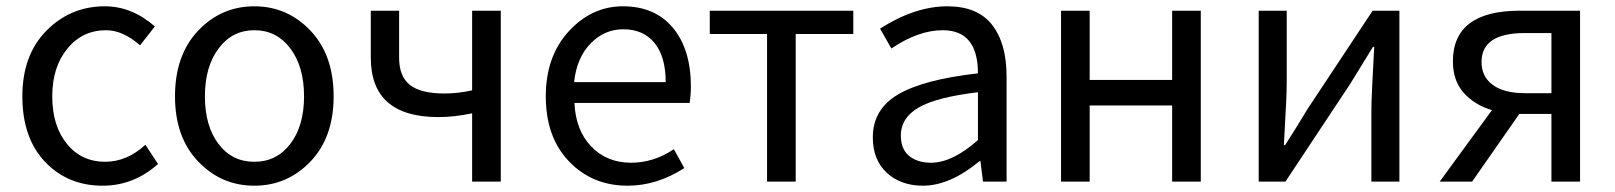

<svg xmlns="http://www.w3.org/2000/svg" viewBox="-20 -577 5132 610"><path d="M306 13Q195 13 123 -63Q51 -139 51 -271Q51 -402 127.5 -479.5Q204 -557 313 -557Q399 -557 472 -493L425 -433Q370 -481 317 -481Q242 -481 194 -422.5Q146 -364 146 -271Q146 -177 192.5 -120Q239 -63 314 -63Q383 -63 442 -117L482 -56Q405 13 306 13Z M536 -271Q536 -402 609.5 -479.5Q683 -557 788 -557Q893 -557 966.5 -479.5Q1040 -402 1040 -271Q1040 -141 966.5 -64Q893 13 788 13Q683 13 609.5 -64Q536 -141 536 -271ZM788 -481Q718 -481 674.5 -423Q631 -365 631 -271Q631 -177 674 -120Q717 -63 788 -63Q859 -63 902.5 -120Q946 -177 946 -271Q946 -365 902.5 -423Q859 -481 788 -481Z M1480 0V-217Q1423 -205 1373 -205Q1158 -205 1158 -394V-543H1248V-394Q1248 -334 1282.5 -307Q1317 -280 1392 -280Q1436 -280 1480 -290V-543H1571V0Z M1974 13Q1862 13 1788 -64Q1714 -141 1714 -271Q1714 -398 1787 -477.5Q1860 -557 1959 -557Q2061 -557 2118 -488.5Q2175 -420 2175 -302Q2175 -276 2171 -250H1805Q1809 -163 1858.5 -111.5Q1908 -60 1985 -60Q2057 -60 2121 -103L2154 -43Q2067 13 1974 13ZM1804 -316H2095Q2095 -397 2059.5 -440.5Q2024 -484 1960 -484Q1900 -484 1856 -438.5Q1812 -393 1804 -316Z M2417 0V-469H2235V-543H2691V-469H2508V0Z M2912 13Q2842 13 2797.5 -28Q2753 -69 2753 -141Q2753 -229 2832.5 -276.5Q2912 -324 3087 -344Q3087 -481 2975 -481Q2898 -481 2812 -423L2776 -486Q2887 -557 2990 -557Q3086 -557 3132 -498Q3178 -439 3178 -334V0H3103L3095 -65H3092Q2998 13 2912 13ZM2938 -60Q3006 -60 3087 -132V-284Q2954 -268 2898 -235Q2842 -202 2842 -147Q2842 -103 2868.5 -81.5Q2895 -60 2938 -60Z M3351 0V-543H3442V-323H3704V-543H3795V0H3704V-242H3442V0Z M3979 0V-543H4068V-316Q4068 -291 4066.5 -258Q4065 -225 4062.5 -183Q4060 -141 4059 -116H4063Q4099 -172 4135 -232L4341 -543H4426V0H4337V-227Q4337 -268 4346 -428H4342Q4284 -334 4270 -311L4064 0Z M4909 0V-215H4809H4807L4657 0H4554L4720 -227Q4664 -244 4630 -282.5Q4596 -321 4596 -382Q4596 -543 4809 -543H5000V0ZM4824 -281H4909V-472H4824Q4687 -472 4687 -380Q4687 -333 4723 -307Q4759 -281 4824 -281Z"/></svg>

Font: Noto Sans SC
Style: Regular
Weight: 400
Designer: Ryoko NISHIZUKA  (kana, bopomofo & ideographs); Paul D. Hunt (Latin, Greek & Cyrillic); Sandoll Communications , Soo-you
Foundry: Adobe
Version: Version 2.002;hotconv 1.0.116;makeotfexe 2.5.65601